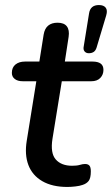

<svg xmlns="http://www.w3.org/2000/svg" viewBox="-20 -732 444 761"><path d="M247 9Q187 9 147.5 -14Q108 -37 92.5 -78Q77 -119 86 -174L124 -410H70Q50 -410 38.5 -419Q27 -428 27 -443Q27 -465 41.5 -476.5Q56 -488 79 -488H136L153 -595Q157 -619 171 -630.5Q185 -642 208 -642Q234 -642 245 -627.5Q256 -613 252 -586L237 -488H347Q368 -488 379 -480Q390 -472 390 -455Q390 -436 377.5 -423Q365 -410 342 -410H225L188 -182Q179 -125 201 -100Q223 -75 266 -75Q285 -75 296.5 -78.5Q308 -82 317 -82Q329 -82 334.5 -75.5Q340 -69 340 -53Q340 -26 331.5 -15Q323 -4 307 1Q296 5 278.5 7Q261 9 247 9ZM332 -521Q321 -521 315 -528.5Q309 -536 312 -549L333 -679Q338 -712 372 -712Q391 -712 399 -701.5Q407 -691 401 -671L363 -544Q359 -531 351 -526Q343 -521 332 -521Z"/></svg>

Font: Nunito ExtraLight SemiBold
Style: Italic
Weight: 600
Italic angle: -9°
Version: Version 3.602